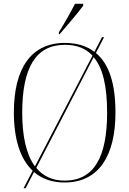

<svg xmlns="http://www.w3.org/2000/svg" viewBox="-20 -951 681 1011"><path d="M290 -781V-771H294C333 -816 393 -886 418 -921V-931H375C352 -886 319 -828 290 -781ZM152 -52 104 40H115L159 -45C201 -9 255 10 320 10C501 10 588 -132 588 -358C588 -507 556 -613 485 -672L528 -755H517L477 -678C437 -709 385 -725 321 -725C144 -725 53 -591 53 -359C53 -220 86 -114 152 -52ZM467 -658 164 -75C119 -136 97 -231 97 -358C97 -593 168 -715 321 -715C385 -715 432 -696 467 -658ZM320 0C257 0 207 -23 171 -67L473 -650C523 -592 544 -493 544 -358C544 -125 476 0 320 0Z"/></svg>

Font: Noto Serif Display SemiCondensed ExtraLight
Style: Regular
Weight: 200
Width: 4
Designer: Monotype Design Team
Foundry: Monotype Imaging Inc.
Version: Version 2.009